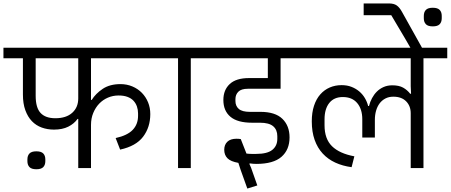

<svg xmlns="http://www.w3.org/2000/svg" viewBox="-40 -975 2615 1114"><path d="M414 -285H410Q390 -257 356 -240Q322 -223 273 -223Q235 -223 202 -235Q169 -247 145 -272Q121 -297 107 -335.5Q93 -374 93 -426V-637H-20V-698H895V-637H488V-395H492Q515 -432 556 -459.5Q597 -487 659 -487Q696 -487 728 -473.5Q760 -460 783 -436.5Q806 -413 819 -381.5Q832 -350 832 -313Q832 -237 790.5 -182Q749 -127 657 -107L631 -174Q699 -189 730 -221.5Q761 -254 761 -303V-317Q761 -338 754.5 -357Q748 -376 734.5 -390.5Q721 -405 699.5 -413Q678 -421 648 -421Q615 -421 586 -408.5Q557 -396 535.5 -373.5Q514 -351 501 -319.5Q488 -288 488 -250V0H414ZM167 -419Q167 -350 195.5 -319.5Q224 -289 281 -289Q344 -289 379 -320.5Q414 -352 414 -404V-637H167ZM171 7Q143 7 131 -5.5Q119 -18 119 -40V-50Q119 -72 131 -84.5Q143 -97 171 -97Q199 -97 211 -84.5Q223 -72 223 -50V-40Q223 -18 211 -5.5Q199 7 171 7Z M993 -637H855V-698H1205V-637H1067V0H993Z M1356 10 1343 -30Q1298 -38 1279.5 -57Q1261 -76 1261 -106Q1261 -135 1279 -152.5Q1297 -170 1332 -170Q1339 -170 1345.5 -169.5Q1352 -169 1357 -168L1390 -84Q1406 -82 1420.5 -82Q1435 -82 1446 -82Q1511 -82 1540 -105.5Q1569 -129 1569 -169V-185Q1569 -222 1545 -242.5Q1521 -263 1468 -263H1422Q1338 -263 1297 -297.5Q1256 -332 1256 -395Q1256 -453 1293 -487.5Q1330 -522 1405 -522H1514V-637H1165V-698H1721V-637H1588V-460H1398Q1360 -460 1343 -443Q1326 -426 1326 -400V-389Q1326 -360 1345.5 -343Q1365 -326 1410 -326H1471Q1557 -326 1598.5 -285.5Q1640 -245 1640 -178Q1640 -106 1593 -65Q1546 -24 1447 -24Q1431 -24 1409 -27L1407 -24L1417 -1L1453 101L1395 119Z M2343 -318Q2343 -360 2316.5 -387Q2290 -414 2242 -414Q2216 -414 2196 -403.5Q2176 -393 2162.5 -375Q2149 -357 2142 -332.5Q2135 -308 2135 -280V-177H2062V-283Q2062 -342 2032.5 -377Q2003 -412 1949 -412Q1898 -412 1870.5 -377.5Q1843 -343 1843 -283V-248Q1843 -169 1886.5 -126.5Q1930 -84 2016 -68L2000 -5Q1948 -12 1905.5 -31.5Q1863 -51 1832.5 -84Q1802 -117 1785.5 -163.5Q1769 -210 1769 -271Q1769 -322 1782 -361.5Q1795 -401 1818.5 -427.5Q1842 -454 1873.5 -467.5Q1905 -481 1942 -481Q1974 -481 1999.5 -471Q2025 -461 2044.5 -444.5Q2064 -428 2077 -406Q2090 -384 2096 -360H2101Q2107 -384 2118.5 -405.5Q2130 -427 2146.5 -443.5Q2163 -460 2185.5 -470Q2208 -480 2236 -480Q2275 -480 2299 -466.5Q2323 -453 2340 -431H2345L2343 -475V-637H1686V-698H2555V-637H2417V0H2343Z M2310 -752 2230 -887H2070V-955H2217Q2246 -955 2262.5 -943Q2279 -931 2293 -905L2413 -690V-669H2358ZM2471 -822Q2443 -822 2431 -834.5Q2419 -847 2419 -869V-883Q2419 -905 2431 -917.5Q2443 -930 2471 -930Q2499 -930 2511 -917.5Q2523 -905 2523 -883V-869Q2523 -847 2511 -834.5Q2499 -822 2471 -822Z"/></svg>

Font: IBM Plex Sans Devanagari
Style: Regular
Weight: 400
Designer: Mike Abbink, Paul van der Laan, Pieter van Rosmalen, Erin McLaughlin
Foundry: Bold Monday
Version: Version 1.1